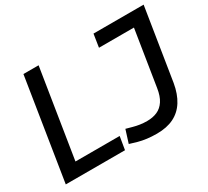

<svg xmlns="http://www.w3.org/2000/svg" viewBox="-140 -921 1244 1151"><g transform="rotate(-30 481.5 -345.0)"><path d="M20 0 131 -700H236L139 -90H445L430 0ZM468 -21 496 -110Q518 -104 539.5 -98Q561 -92 584.5 -88.5Q608 -85 633 -85Q673 -85 703.5 -98.5Q734 -112 754.5 -143Q775 -174 783 -226L844 -610H602L616 -700H963L884 -203Q872 -133 842 -85.5Q812 -38 763.5 -14Q715 10 646 10Q610 10 578.5 6Q547 2 520 -5.5Q493 -13 468 -21Z"/></g></svg>

Font: Georama ExtraCondensed Thin Medium
Style: Italic
Weight: 500
Italic angle: -9°
Version: Version 1.001